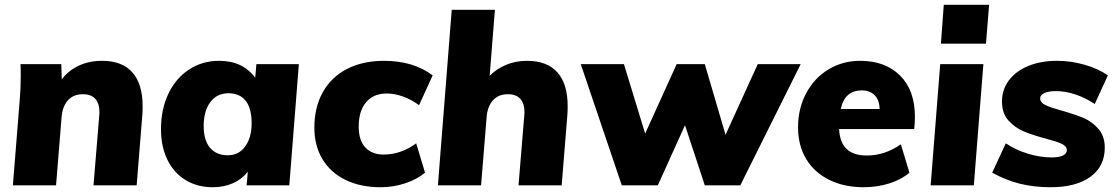

<svg xmlns="http://www.w3.org/2000/svg" viewBox="-20 -777 4684 805"><path d="M578 -332Q578 -310 577 -298L553 0H372L396 -291L397 -306Q397 -343 379.5 -362.5Q362 -382 328 -382Q287 -382 264 -355.5Q241 -329 238 -283L215 0H34L63 -362Q67 -405 67 -459Q67 -492 66 -508H237L239 -444Q265 -480 309 -501Q353 -522 408 -522Q492 -522 535 -473.5Q578 -425 578 -332Z M1233 -508 1193 0H1014L1019 -57Q995 -26 957 -9Q919 8 872 8Q808 8 759 -21.5Q710 -51 682.5 -106Q655 -161 655 -236Q655 -319 686 -384Q717 -449 772.5 -485.5Q828 -522 899 -522Q998 -522 1050 -451L1055 -508ZM1035 -260Q1035 -323 1010 -354.5Q985 -386 938 -386Q890 -386 862 -349Q834 -312 834 -248Q834 -189 860.5 -157.5Q887 -126 935 -126Q981 -126 1008 -163Q1035 -200 1035 -260Z M1298 -241Q1298 -328 1334 -391.5Q1370 -455 1436 -488.5Q1502 -522 1590 -522Q1713 -522 1794 -461L1737 -336Q1706 -359 1670.5 -372Q1635 -385 1602 -385Q1546 -385 1515 -348.5Q1484 -312 1484 -246Q1484 -188 1512 -158.5Q1540 -129 1588 -129Q1661 -129 1725 -176L1762 -53Q1727 -24 1677.5 -8Q1628 8 1576 8Q1491 8 1428 -23Q1365 -54 1331.5 -110.5Q1298 -167 1298 -241Z M2360 -332Q2360 -310 2359 -298L2335 0H2154L2178 -291L2179 -306Q2179 -343 2161.5 -362.5Q2144 -382 2110 -382Q2069 -382 2046 -355.5Q2023 -329 2020 -283L1997 0H1816L1874 -736H2055L2033 -459Q2061 -488 2101.5 -505Q2142 -522 2190 -522Q2274 -522 2317 -473.5Q2360 -425 2360 -332Z M3337 -508 3084 0H2935L2852 -252L2738 0H2587L2415 -508H2596L2685 -217L2817 -508H2935L3022 -212L3157 -508Z M3816 -287Q3816 -263 3813 -236H3498Q3501 -179 3530 -152Q3559 -125 3614 -125Q3690 -125 3757 -172L3793 -53Q3759 -24 3708.5 -8Q3658 8 3601 8Q3519 8 3456.5 -23Q3394 -54 3360 -110.5Q3326 -167 3326 -243Q3326 -323 3360.5 -387Q3395 -451 3454.5 -486.5Q3514 -522 3586 -522Q3692 -522 3754 -460Q3816 -398 3816 -287ZM3505 -320H3668Q3667 -358 3647 -378Q3627 -398 3593 -398Q3559 -398 3536.5 -379.5Q3514 -361 3505 -320Z M3922 -508H4103L4063 0H3882ZM4127 -757 4114 -594H3925L3937 -757Z M4140 -53 4197 -176Q4239 -148 4290 -132.5Q4341 -117 4389 -117Q4422 -117 4437.5 -125.5Q4453 -134 4453 -147Q4453 -164 4431.5 -174Q4410 -184 4364 -196Q4308 -211 4271.5 -226.5Q4235 -242 4208 -272Q4181 -302 4181 -351Q4181 -401 4210 -440Q4239 -479 4291.5 -500.5Q4344 -522 4412 -522Q4470 -522 4527.5 -505.5Q4585 -489 4625 -461L4570 -341Q4531 -367 4489 -381Q4447 -395 4408 -395Q4375 -395 4358 -386.5Q4341 -378 4341 -365Q4341 -347 4363 -336.5Q4385 -326 4432 -313Q4486 -298 4522.5 -282.5Q4559 -267 4585.5 -236.5Q4612 -206 4612 -158Q4612 -79 4551.5 -35.5Q4491 8 4385 8Q4316 8 4257 -6.5Q4198 -21 4140 -53Z"/></svg>

Font: Muli Black
Style: Italic
Weight: 900
Italic angle: -4.541°
Designer: Vernon Adams
Foundry: Vernon Adams
Version: Version 2.001